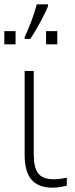

<svg xmlns="http://www.w3.org/2000/svg" viewBox="-34 -858 346 888"><path d="M80 -678H106C137 -723 175 -796 188 -829V-838H136C124 -791 104 -738 80 -686ZM-14 -653H38V-714H-14ZM179 -653H231V-714H179ZM211 10C233 10 263 4 275 1V-36C256 -32 235 -29 215 -29C148 -29 122 -60 122 -147V-530H80V-142C80 -40 119 10 211 10Z"/></svg>

Font: Kathrein 35 Thin
Style: Regular
Weight: 250
Designer: Lazydogs Typefoundry, based on Open Sans by Ascender Corporation
Foundry: Lazydogs Typefoundry
Version: Version 1.003;PS 001.003;hotconv 1.0.88;makeotf.lib2.5.64775